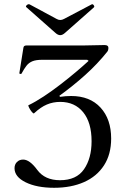

<svg xmlns="http://www.w3.org/2000/svg" viewBox="-20 -879 613 912"><path d="M237 13Q155 13 102 -13Q49 -39 49 -80Q49 -98 60.5 -109.5Q72 -121 90 -121Q121 -121 157 -72Q193 -23 265 -23Q343 -23 379 -75Q415 -127 415 -208Q415 -297 375 -346Q335 -395 266 -395Q232 -395 202.5 -382.5Q173 -370 142 -341Q139 -338 131.5 -347Q124 -356 118.5 -367Q113 -378 115 -379Q150 -396 188.5 -421.5Q227 -447 266 -477Q305 -507 340 -536.5Q375 -566 401 -590L394 -595H181Q151 -595 134 -588Q117 -581 106 -567Q95 -553 82 -529Q81 -527 76 -528Q71 -529 72 -532L91 -651Q92 -663 105 -663H375Q401 -663 426 -664Q451 -665 477 -665Q495 -665 495 -651Q495 -641 490 -634Q443 -575 384.5 -522.5Q326 -470 262 -424L265 -419Q278 -421 291.5 -422Q305 -423 318 -423Q407 -423 457.5 -368Q508 -313 508 -221Q508 -146 474 -93.5Q440 -41 379 -14Q318 13 237 13ZM266 -712Q255 -712 243 -723L106 -844Q100 -848 107 -854.5Q114 -861 121 -858L249 -789Q258 -784 266 -784Q275 -784 284 -789L415 -858Q420 -861 425 -854.5Q430 -848 426 -844L289 -723Q277 -712 266 -712Z"/></svg>

Font: Junicode SmExp
Style: Regular
Weight: 400
Width: 6
Designer: Peter S. Baker
Version: Version 2.205; ttfautohint (v1.8.4)